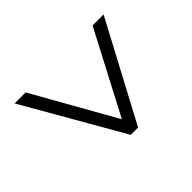

<svg xmlns="http://www.w3.org/2000/svg" viewBox="-119 -680 653 653"><g transform="rotate(45 207.5 -354.0)"><path d="M30 -193 326 -360 30 -515V-568L385 -379V-344L30 -140Z"/></g></svg>

Font: Noto Sans Thai ExtCond Light
Style: Regular
Weight: 300
Width: 2
Designer: Monotype Design Team
Foundry: Monotype Imaging Inc.
Version: Version 2.002; ttfautohint (v1.8.4.7-5d5b)